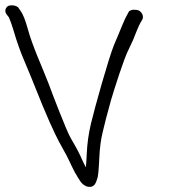

<svg xmlns="http://www.w3.org/2000/svg" viewBox="-91 -709 718 728"><path d="M-21.8 -680.6 -22.1 -681C-32.5 -689.6 -49.4 -690.5 -59.7 -686.6C-69.4 -680.8 -76.3 -666.7 -64.9 -653.1L-57.4 -643.4C-56.1 -641.4 -48 -621.6 -38.5 -589.8C-27.7 -552.4 -14.6 -515.4 0.9 -478.8C36 -397.4 58.1 -334.8 96.8 -247C132 -168.4 135.2 -168.7 162 -118.3C174.4 -94.6 188.4 -60.1 203.2 -38C210.6 -27.9 215.3 -12.4 235.4 -3C241.6 -0.7 248.5 0.3 254.8 -0.9C267.3 -4 272.9 -14.5 277 -29.6C281.6 -40 283.3 -64.7 285.6 -111.5C287.2 -147.4 291.4 -179.3 298.1 -207.1C304.7 -236.3 315.4 -277.1 329.9 -329.3C340.9 -366.6 379.4 -489.3 397.1 -522.2C408.9 -545.9 418.6 -568 426 -588.5C433.4 -607.1 439.1 -619.3 442 -623.7L447.5 -632.7C456.2 -646.4 447.4 -662 435.6 -669.2C424.5 -673.4 407.3 -673.8 398 -665.8L392.7 -655.8C388.2 -648.7 381.4 -634.5 372.7 -613.7C364.3 -592.3 353.3 -567 341 -537.9C319.9 -484.9 268.2 -300.9 253.9 -240.4C244.9 -202.5 239.6 -164.7 238 -126.8C236.9 -103.2 235.8 -86 234.7 -74.7C230.7 -81.9 224.8 -93 219.9 -104.4C212.2 -123.2 198.1 -149.7 177.3 -185.2C162.4 -209.5 106.5 -355.4 93.2 -392C68.4 -456.7 32.5 -532.2 14.1 -600.3C4.9 -633.4 -3.5 -655.7 -15.1 -670.8Z"/></svg>

Font: MewTooHand
Style: BdCondLta
Weight: 400
Designer: Mew Too, Robert Jablonski
Version: Version 0.77